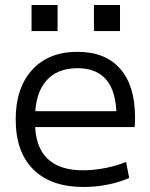

<svg xmlns="http://www.w3.org/2000/svg" viewBox="-20 -737 600 767"><path d="M314 10Q183.7 10 113.2 -60Q42.7 -130 42.7 -260Q42.7 -386 108.5 -458Q174.3 -530 289.7 -530Q400.7 -530 460 -462.3Q519.4 -394.7 519.4 -268.7Q519.4 -258.7 519 -247.6Q518.7 -236.6 518 -229.3H86V-292.7H460L445.3 -272Q445.3 -368.6 406.1 -416.6Q367 -464.6 289.7 -464.6Q208 -464.6 164 -413.5Q120.1 -362.3 120.1 -266.7V-246.7Q120.1 -152 168.4 -104.4Q216.7 -56.7 311.3 -56.7Q354.3 -56.7 400.5 -65.7Q446.7 -74.7 483.7 -90.1L496 -26Q457.7 -9 410 0.5Q362.3 10 314 10ZM355.3 -613V-717H459.4V-613ZM106 -613V-717H210V-613Z"/></svg>

Font: M PLUS 1 Thin
Style: Regular
Weight: 100
Designer: Coji Morishita
Foundry: UNDERFOREST DESIGN
Version: Version 1.001